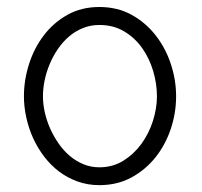

<svg xmlns="http://www.w3.org/2000/svg" viewBox="-20 -523 581 552"><path d="M486.3 -246.1Q486.3 -198.7 471.2 -153.1Q456.1 -107.4 427.5 -71.3Q398.9 -35.2 358.2 -12.9Q317.4 9.3 265.6 9.3Q232.4 9.3 203.1 -1.2Q173.8 -11.7 149.9 -29.8Q126 -47.9 107.2 -72.5Q88.4 -97.2 75.4 -125.5Q62.5 -153.8 55.7 -184.8Q48.8 -215.8 48.8 -246.1Q48.8 -293 63.5 -338.9Q78.1 -384.8 106 -421.4Q133.8 -458 174.1 -480.5Q214.4 -502.9 265.6 -502.9Q317.4 -502.9 358.2 -480.5Q398.9 -458 427.5 -421.4Q456.1 -384.8 471.2 -338.9Q486.3 -293 486.3 -246.1ZM431.2 -246.1Q431.2 -282.2 420.4 -318.6Q409.7 -355 388.9 -384.5Q368.2 -414.1 337.2 -432.6Q306.2 -451.2 265.6 -451.2Q240.2 -451.2 218 -442.1Q195.8 -433.1 178 -417.7Q160.2 -402.3 146.2 -381.8Q132.3 -361.3 122.8 -338.6Q113.3 -315.9 108.4 -292.2Q103.5 -268.6 103.5 -246.1Q103.5 -224.6 108.6 -200.9Q113.8 -177.2 123.8 -154.5Q133.8 -131.8 147.9 -111.3Q162.1 -90.8 179.9 -75.4Q197.8 -60.1 219.5 -51Q241.2 -42 265.6 -42Q304.2 -42 334.7 -61Q365.2 -80.1 386.7 -109.6Q408.2 -139.2 419.7 -175.5Q431.2 -211.9 431.2 -246.1Z"/></svg>

Font: SaysetthaMai
Style: Regular
Weight: 400
Designer: John M. Durdin
Foundry: Lao Script for Windows
Version: Version 1.101